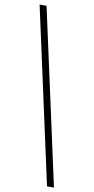

<svg xmlns="http://www.w3.org/2000/svg" viewBox="-119 -819 597 1225"><g transform="rotate(10 179.5 -206.0)"><path d="M326 361 78 -773H33L281 361Z"/></g></svg>

Font: Noto Serif Telugu Light
Style: Regular
Weight: 300
Designer: Jelle Bosma - Monotype Design Team
Foundry: Monotype Imaging Inc.
Version: Version 2.005